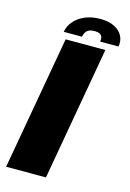

<svg xmlns="http://www.w3.org/2000/svg" viewBox="-123 -875 632 936"><g transform="rotate(15 192.5 -407.5)"><path d="M6 0H207L326 -675H125.5ZM264 -815Q220.5 -815 187 -800.8Q153.5 -786.5 132.8 -762.2Q112 -738 107 -708H199Q201.5 -722 207.8 -731.5Q214 -741 224.8 -745.8Q235.5 -750.5 252.5 -750.5Q268 -750.5 277.2 -745.8Q286.5 -741 290 -731.8Q293.5 -722.5 291 -708H383.5Q389 -738 376.2 -762.2Q363.5 -786.5 335 -800.8Q306.5 -815 264 -815Z"/></g></svg>

Font: Anybody Thin ExtraBold
Style: Italic
Weight: 800
Italic angle: -10°
Version: Version 1.113;gftools[0.9.25]